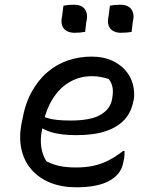

<svg xmlns="http://www.w3.org/2000/svg" viewBox="-20 -783 640 814"><path d="M368 -543Q417 -543 453 -527Q489 -511 512 -484.5Q535 -458 543.5 -425Q552 -392 547 -359L545 -353Q537 -308 508 -276Q479 -244 428.5 -227Q378 -210 303 -210Q270 -210 242.5 -213.5Q215 -217 194.5 -223.5Q174 -230 162 -238L133 -234L147 -296Q163 -288 181 -282.5Q199 -277 223 -274.5Q247 -272 279 -272Q365 -272 406.5 -296.5Q448 -321 455 -362Q461 -393 457 -413Q453 -433 441 -448Q425 -453 408 -456.5Q391 -460 369 -460Q319 -460 276.5 -436Q234 -412 203.5 -364Q173 -316 160 -244L158 -232Q150 -194 155 -159.5Q160 -125 177 -99Q205 -85 234 -79Q263 -73 302 -73Q346 -73 380 -81Q414 -89 443 -104.5Q472 -120 502 -143H508Q508 -133 507.5 -124Q507 -115 505 -106Q501 -81 493 -65Q485 -49 471 -36Q455 -21 431.5 -10.5Q408 0 376.5 5.5Q345 11 303 11Q241 11 193 -8.5Q145 -28 113.5 -64Q82 -100 71 -149.5Q60 -199 71 -259L74 -272Q86 -342 114 -393Q142 -444 181.5 -477.5Q221 -511 268.5 -527Q316 -543 368 -543ZM249 -759Q259 -761 270 -762Q281 -763 294 -763Q315 -763 328 -755Q341 -747 346.5 -730.5Q352 -714 346 -691L341 -648Q331 -646 319.5 -645Q308 -644 296 -644Q277 -644 263 -651.5Q249 -659 243.5 -674.5Q238 -690 243 -713ZM446 -759Q456 -761 467 -762Q478 -763 491 -763Q511 -763 524.5 -755Q538 -747 543.5 -730.5Q549 -714 543 -691L538 -648Q528 -646 516 -645Q504 -644 492 -644Q474 -644 460 -651.5Q446 -659 440.5 -674.5Q435 -690 440 -713Z"/></svg>

Font: Rec Mono Duotone
Style: Italic
Weight: 400
Italic angle: -10°
Monospace: yes
Version: Version 1.085; ttfautohint (v1.8.4.7-5d5b)